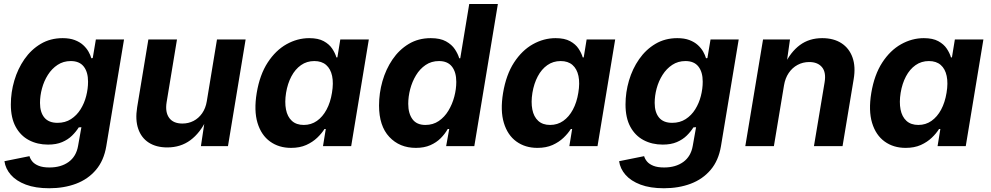

<svg xmlns="http://www.w3.org/2000/svg" viewBox="-20 -748 5072 983"><path d="M232.1 215.8Q161.5 215.8 112.3 197.2Q63.1 178.6 35.6 147.2Q8.1 115.8 2.7 77.3L130.9 51.5Q135 66.2 146.1 79.4Q157.3 92.5 178.3 100.9Q199.4 109.4 233.3 109.4Q292.3 109.4 331.3 81.2Q370.3 52.9 379.7 -1L396.7 -96.7L383.1 -95.8Q369.3 -73.6 348.6 -53.4Q328 -33.2 298.1 -20.5Q268.3 -7.7 226 -7.7Q171.3 -7.7 128.2 -30.5Q85.1 -53.2 60.3 -98.8Q35.5 -144.4 35.5 -212.9Q35.5 -275.1 53.3 -335.5Q71 -395.8 105.1 -444.9Q139.3 -494.1 188.6 -523.4Q237.9 -552.7 300.8 -552.7Q336.8 -552.7 362.6 -542.9Q388.5 -533.1 405.7 -517.4Q422.9 -501.7 433 -483.8Q443.1 -466 447.7 -449.7L454.8 -450.8L470.8 -545.9H615L524.2 0.2Q511.9 74 471.3 121.7Q430.8 169.5 369.2 192.7Q307.6 215.8 232.1 215.8ZM274.3 -119.1Q314.1 -119.1 343.5 -138.2Q373 -157.2 392.4 -188.3Q411.9 -219.4 421.3 -256.5Q430.8 -293.6 430.8 -329.8Q430.8 -379.1 408.8 -407.2Q386.8 -435.4 342.4 -435.4Q304.2 -435.4 274.8 -415.9Q245.3 -396.4 225.2 -364.7Q205.1 -333 195 -295.3Q184.8 -257.6 184.8 -221.2Q184.8 -173.1 207.1 -146.1Q229.5 -119.1 274.3 -119.1Z M836.3 6.8Q780 6.8 741.8 -17.7Q703.5 -42.3 687.7 -88.5Q671.8 -134.6 682.2 -198.7L739.6 -545.9H886.1L833 -224.2Q824.9 -173.6 846.1 -144.5Q867.3 -115.5 913.8 -115.5Q944.8 -115.5 970.8 -128.9Q996.8 -142.3 1014.8 -167.9Q1032.8 -193.5 1038.8 -229.8L1090.9 -545.9H1237.5L1147.2 0H1008.7L1029.1 -136.3H1037.7Q1004.8 -67.5 954.8 -30.3Q904.7 6.8 836.3 6.8Z M1470.2 9.1Q1407.6 9.1 1362.6 -23.5Q1317.5 -56 1298.4 -118.8Q1279.4 -181.6 1294.3 -272.2Q1310 -365.7 1350.6 -428Q1391.2 -490.2 1446.9 -521.5Q1502.6 -552.7 1563.1 -552.7Q1609.3 -552.7 1637.4 -537.2Q1665.6 -521.8 1680.8 -498.9Q1696 -476 1702.3 -454H1707.3L1722.2 -545.9H1868.3L1778 0H1633.7L1647.9 -87.4H1641.1Q1627.1 -64.9 1604 -42.8Q1580.9 -20.6 1547.9 -5.7Q1514.9 9.1 1470.2 9.1ZM1535.3 -108.3Q1573 -108.3 1602.5 -129Q1632 -149.7 1651.8 -186.6Q1671.7 -223.5 1679.6 -272.7Q1688 -322.4 1680.4 -358.9Q1672.7 -395.4 1649.8 -415.4Q1626.9 -435.4 1589.2 -435.4Q1550.7 -435.4 1521 -414.5Q1491.3 -393.6 1471.9 -357Q1452.5 -320.4 1444.6 -272.7Q1436.9 -224.8 1444.2 -187.5Q1451.4 -150.3 1474.3 -129.3Q1497.2 -108.3 1535.3 -108.3Z M2109.1 9.1Q2025.8 9.1 1973.2 -47Q1920.6 -103.1 1920.6 -207.8Q1920.6 -270.9 1938 -332.2Q1955.5 -393.4 1989.4 -443.4Q2023.3 -493.3 2072.6 -523Q2121.9 -552.7 2185.5 -552.7Q2233.9 -552.7 2263.5 -536.2Q2293.2 -519.7 2309 -495.7Q2324.7 -471.7 2331.1 -449.7H2336.4L2382.4 -727.5H2529L2408.4 0H2264.2L2279.9 -87.4H2272.2Q2258.3 -62.6 2236.5 -40.6Q2214.6 -18.5 2183.2 -4.7Q2151.7 9.1 2109.1 9.1ZM2157.9 -108.3Q2197 -108.3 2226.4 -128.4Q2255.9 -148.5 2275.8 -181.5Q2295.7 -214.4 2305.9 -253.1Q2316.1 -291.7 2316.1 -328.9Q2316.1 -378.6 2293.9 -407Q2271.8 -435.4 2227.6 -435.4Q2188.6 -435.4 2159.1 -415.3Q2129.6 -395.3 2109.9 -362.6Q2090.2 -330 2080.1 -291.6Q2070.1 -253.3 2070.1 -216.4Q2070.1 -167.4 2091.7 -137.8Q2113.3 -108.3 2157.9 -108.3Z M2731.5 9.1Q2668.9 9.1 2623.8 -23.5Q2578.7 -56 2559.7 -118.8Q2540.6 -181.6 2555.6 -272.2Q2571.3 -365.7 2611.8 -428Q2652.4 -490.2 2708.1 -521.5Q2763.9 -552.7 2824.3 -552.7Q2870.5 -552.7 2898.7 -537.2Q2926.9 -521.8 2942 -498.9Q2957.2 -476 2963.5 -454H2968.5L2983.4 -545.9H3129.6L3039.2 0H2895L2909.2 -87.4H2902.4Q2888.3 -64.9 2865.2 -42.8Q2842.1 -20.6 2809.1 -5.7Q2776.1 9.1 2731.5 9.1ZM2796.5 -108.3Q2834.2 -108.3 2863.7 -129Q2893.2 -149.7 2913 -186.6Q2932.9 -223.5 2940.8 -272.7Q2949.2 -322.4 2941.6 -358.9Q2933.9 -395.4 2911 -415.4Q2888.1 -435.4 2850.4 -435.4Q2811.9 -435.4 2782.2 -414.5Q2752.5 -393.6 2733.2 -357Q2713.8 -320.4 2705.8 -272.7Q2698.1 -224.8 2705.4 -187.5Q2712.6 -150.3 2735.5 -129.3Q2758.4 -108.3 2796.5 -108.3Z M3379.1 215.8Q3308.5 215.8 3259.3 197.2Q3210.1 178.6 3182.6 147.2Q3155.1 115.8 3149.7 77.3L3277.8 51.5Q3281.9 66.2 3293.1 79.4Q3304.3 92.5 3325.3 100.9Q3346.4 109.4 3380.3 109.4Q3439.2 109.4 3478.3 81.2Q3517.3 52.9 3526.7 -1L3543.7 -96.7L3530.1 -95.8Q3516.3 -73.6 3495.6 -53.4Q3474.9 -33.2 3445.1 -20.5Q3415.3 -7.7 3373 -7.7Q3318.3 -7.7 3275.2 -30.5Q3232.1 -53.2 3207.3 -98.8Q3182.5 -144.4 3182.5 -212.9Q3182.5 -275.1 3200.2 -335.5Q3218 -395.8 3252.1 -444.9Q3286.3 -494.1 3335.6 -523.4Q3384.9 -552.7 3447.7 -552.7Q3483.8 -552.7 3509.6 -542.9Q3535.4 -533.1 3552.6 -517.4Q3569.8 -501.7 3580 -483.8Q3590.1 -466 3594.7 -449.7L3601.8 -450.8L3617.8 -545.9H3762L3671.2 0.2Q3658.9 74 3618.3 121.7Q3577.7 169.5 3516.1 192.7Q3454.6 215.8 3379.1 215.8ZM3421.3 -119.1Q3461 -119.1 3490.5 -138.2Q3520 -157.2 3539.4 -188.3Q3558.8 -219.4 3568.3 -256.5Q3577.8 -293.6 3577.8 -329.8Q3577.8 -379.1 3555.8 -407.2Q3533.8 -435.4 3489.4 -435.4Q3451.2 -435.4 3421.8 -415.9Q3392.3 -396.4 3372.2 -364.7Q3352.1 -333 3341.9 -295.3Q3331.8 -257.6 3331.8 -221.2Q3331.8 -173.1 3354.1 -146.1Q3376.4 -119.1 3421.3 -119.1Z M3994 -311.3 3942.2 0H3795.8L3886.6 -545.9H4024.6L4005.2 -409.6L3995.2 -414.4Q4027.6 -482 4075.4 -517.4Q4123.2 -552.7 4189.5 -552.7Q4248.3 -552.7 4288.1 -526.8Q4328 -500.8 4344.7 -453.7Q4361.5 -406.5 4350.6 -342.4L4293.7 0H4147.3L4201.8 -326.5Q4210.4 -377.8 4188.4 -404.1Q4166.4 -430.4 4123.1 -430.4Q4090.4 -430.4 4063.3 -415.7Q4036.2 -401.1 4018.1 -374.4Q4000 -347.6 3994 -311.3Z M4616.7 9.1Q4554.1 9.1 4509.1 -23.5Q4464 -56 4444.9 -118.8Q4425.9 -181.6 4440.8 -272.2Q4456.5 -365.7 4497.1 -428Q4537.6 -490.2 4593.4 -521.5Q4649.1 -552.7 4709.6 -552.7Q4755.7 -552.7 4783.9 -537.2Q4812.1 -521.8 4827.3 -498.9Q4842.5 -476 4848.8 -454H4853.7L4868.7 -545.9H5014.8L4924.5 0H4780.2L4794.4 -87.4H4787.6Q4773.6 -64.9 4750.4 -42.8Q4727.3 -20.6 4694.4 -5.7Q4661.4 9.1 4616.7 9.1ZM4681.8 -108.3Q4719.4 -108.3 4748.9 -129Q4778.4 -149.7 4798.3 -186.6Q4818.1 -223.5 4826.1 -272.7Q4834.5 -322.4 4826.8 -358.9Q4819.2 -395.4 4796.3 -415.4Q4773.4 -435.4 4735.7 -435.4Q4697.2 -435.4 4667.5 -414.5Q4637.8 -393.6 4618.4 -357Q4599 -320.4 4591.1 -272.7Q4583.4 -224.8 4590.6 -187.5Q4597.9 -150.3 4620.8 -129.3Q4643.7 -108.3 4681.8 -108.3Z"/></svg>

Font: Inter
Style: Italic
Weight: 400
Italic angle: -9.3988°
Designer: Rasmus Andersson
Foundry: rsms
Version: Version 4.001;git-66647c0bb